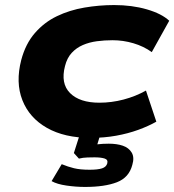

<svg xmlns="http://www.w3.org/2000/svg" viewBox="-20 -534 689 759"><path d="M338 11Q235 11 165.5 -28.5Q96 -68 68.5 -138Q41 -208 64 -297Q81 -361 118 -403.5Q155 -446 205 -470Q255 -494 313.5 -504Q372 -514 431 -514Q502 -514 560.5 -497Q619 -480 649 -452L580 -328Q548 -351 507.5 -363Q467 -375 425 -375Q393 -375 363 -371Q333 -367 307.5 -356Q282 -345 263.5 -325Q245 -305 237 -273Q219 -204 257 -166Q295 -128 373 -128Q421 -128 468.5 -140.5Q516 -153 557 -176L598 -53Q566 -35 526 -20.5Q486 -6 439 2.5Q392 11 338 11ZM316 205Q280 205 242.5 199.5Q205 194 184 182L224 115Q248 125 272.5 131Q297 137 334 137Q367 137 383.5 131.5Q400 126 404 112Q408 97 393 92.5Q378 88 354 88Q343 88 325.5 88.5Q308 89 292 93L272 71L301 -20H382L357 62L324 44Q344 39 365 36.5Q386 34 410 34Q442 34 465.5 42Q489 50 500.5 69Q512 88 503 118Q490 168 442 186.5Q394 205 316 205Z"/></svg>

Font: Nunito Sans 7pt Expanded ExtraBold
Style: Italic
Weight: 800
Width: 7
Italic angle: -9°
Designer: Vernon Adams
Foundry: Vernon Adams
Version: Version 3.101;gftools[0.9.27]